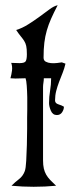

<svg xmlns="http://www.w3.org/2000/svg" viewBox="-20 -720 291 736"><path d="M201 -700Q186 -671 176 -648.5Q166 -626 159.5 -603.5Q153 -581 150 -556.5Q147 -532 147 -499Q147 -488 155.5 -483.5Q164 -479 175.5 -478Q187 -477 199 -478.5Q211 -480 217 -481L231 -476Q227 -458 220 -440.5Q213 -423 206.5 -406Q200 -389 195.5 -371.5Q191 -354 191 -335Q191 -324 204 -320Q217 -316 225 -311Q225 -300 218 -289.5Q211 -279 198 -279Q182 -279 175 -295.5Q168 -312 168 -325Q168 -349 172 -372.5Q176 -396 176 -420H148Q148 -412 146.5 -403Q145 -394 145 -386V-106Q145 -87 148 -74Q151 -61 157 -50.5Q163 -40 172.5 -30Q182 -20 195 -8Q173 -6 152 -5Q131 -4 109 -4Q88 -4 66.5 -5Q45 -6 24 -8Q38 -22 53 -33.5Q68 -45 75 -64Q79 -75 80.5 -103.5Q82 -132 83 -164Q84 -196 84 -225.5Q84 -255 84 -269Q84 -279 84.5 -301Q85 -323 84.5 -347Q84 -371 82.5 -391.5Q81 -412 78 -420L39 -419L20 -420Q24 -434 26 -449.5Q28 -465 23 -479L55 -478Q75 -478 79 -486Q83 -494 83 -512Q83 -533 80.5 -544Q78 -555 72.5 -563.5Q67 -572 59.5 -581Q52 -590 42 -605Q65 -612 88 -626.5Q111 -641 131.5 -656Q152 -671 169.5 -684Q187 -697 201 -700Z"/></svg>

Font: Germanica
Style: Regular
Weight: 400
Designer: Peter Wiegel
Foundry: Peter Wiegel